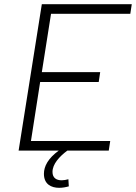

<svg xmlns="http://www.w3.org/2000/svg" viewBox="-20 -720 650 918"><path d="M603 -654 610 -700H180L69 0H261C210 37 190 75 190 111C190 161 225 178 263 178C279 178 295 175 309 171L307 137C296 140 285 142 275 142C250 142 231 131 231 102C231 65 263 29 302 0H500L507 -46H128L172 -328H452L459 -375H180L224 -654Z"/></svg>

Font: Arthouse Owned Light
Style: Italic
Weight: 300
Italic angle: -10°
Designer: Jeremy Tribby
Foundry: Tribby Type
Version: Version 1.000;PS 001.000;hotconv 1.0.88;makeotf.lib2.5.64775